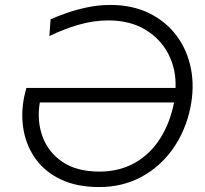

<svg xmlns="http://www.w3.org/2000/svg" viewBox="-20 -746 830 776"><path d="M381 10Q291.5 10 227.5 -20Q163.5 -50 125.5 -101.8Q87.5 -153.5 75.5 -219.2Q63.5 -285 78 -356L86.5 -390.5H689.5Q692.5 -466.5 660.2 -528.2Q628 -590 566.2 -626.8Q504.5 -663.5 418 -663.5Q358.5 -663.5 297.2 -645.8Q236 -628 179.5 -600L184.5 -668Q210 -679.5 248 -693Q286 -706.5 331.8 -716.2Q377.5 -726 426.5 -726Q514.5 -726 582.5 -692.8Q650.5 -659.5 693.8 -601.5Q737 -543.5 751.8 -468.2Q766.5 -393 749 -308.5Q729.5 -216.5 678.8 -144.5Q628 -72.5 551.8 -31.2Q475.5 10 381 10ZM381.5 -52.5Q462 -52.5 524 -87.2Q586 -122 626.5 -185Q667 -248 683.5 -332H141Q128.5 -257.5 152 -193.8Q175.5 -130 233.2 -91.2Q291 -52.5 381.5 -52.5Z"/></svg>

Font: Commissioner Light
Style: Italic
Weight: 300
Italic angle: -12°
Designer: Kostas Bartsokas
Foundry: Kostas Bartsokas
Version: Version 1.000; ttfautohint (v1.8.3)